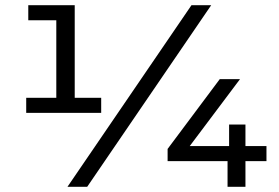

<svg xmlns="http://www.w3.org/2000/svg" viewBox="-20 -720 1074 740"><path d="M268 -297 224 -343H370V-285H81V-343H241L197 -297V-674L228 -642H89V-700H268ZM240 0 718 -700H794L316 0ZM626 -99V-146L827 -415H905L703 -146L669 -157H1007V-99ZM857 0V-99L863 -157V-240H926V0Z"/></svg>

Font: MOST Montserrat Medium
Style: Regular
Weight: 500
Designer: Julieta Ulanovsky
Foundry: Julieta Ulanovsky
Version: Version 8.000;March 11, 2024;FontCreator 15.0.0.2926 64-bit